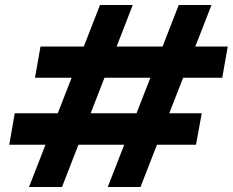

<svg xmlns="http://www.w3.org/2000/svg" viewBox="-20 -748 931 768"><path d="M411 0 695 -728H826L542 0ZM96 0 380 -728H511L228 0ZM17 -169 39 -295H787L764 -169ZM120 -437 142 -562H891L869 -437Z"/></svg>

Font: DM Sans 28pt ExtraBold
Style: Italic
Weight: 800
Italic angle: -10°
Version: Version 4.004;gftools[0.9.30]